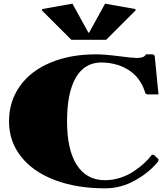

<svg xmlns="http://www.w3.org/2000/svg" viewBox="-20 -1030 920 1060"><path d="M374 -810.1 210.9 -973.1 212.9 -980 379.9 -1009.8 467.8 -850.1H472.2L560.1 -1009.8L727.1 -980L729 -973.1L565.9 -810.1ZM509.8 -730Q557.6 -730 635 -720Q712.4 -710 734.9 -710Q777.3 -710 785.2 -730H825.2L834 -722.2L855 -508.8H792L782.2 -515.1Q773.9 -545.9 759 -571.3Q744.1 -596.7 726.8 -614Q709.5 -631.3 688.5 -644.5Q667.5 -657.7 647.7 -665.3Q627.9 -672.9 606.9 -677.5Q585.9 -682.1 570.3 -683.6Q554.7 -685.1 540 -685.1Q447.3 -685.1 398.7 -601.8Q350.1 -518.6 350.1 -359.9Q350.1 -203.1 404.1 -119.1Q458 -35.2 560.1 -35.2Q602.5 -35.2 644 -48.6Q685.5 -62 718.3 -84Q751 -106 775.9 -128.9Q800.8 -151.9 818.8 -175.8L830.1 -174.8L855 -150.9L854 -140.1Q806.2 -79.1 726.8 -34.7Q647.5 9.8 560.1 9.8Q402.8 9.8 282.2 -36.1Q161.6 -82 95.7 -166Q29.8 -250 29.8 -359.9Q29.8 -469.7 89.4 -554Q148.9 -638.2 258.1 -684.1Q367.2 -730 509.8 -730Z"/></svg>

Font: Yokawerad
Style: Regular
Weight: 500
Designer: gluk
Foundry: gluk
Version: Version 0.79